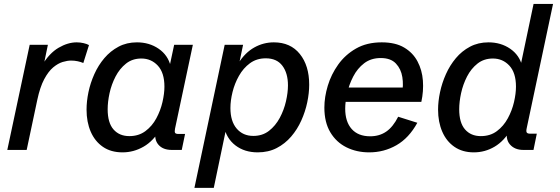

<svg xmlns="http://www.w3.org/2000/svg" viewBox="-20 -752 2807 963"><path d="M16.6 0 128.9 -527.3H220.2L195.8 -409.7L191.4 -425.3Q227.5 -485.4 273.9 -512.5Q320.3 -539.6 364.7 -539.6Q382.8 -539.6 399.4 -535.6Q416 -531.7 426.3 -525.9L397.9 -436Q385.3 -441.4 369.6 -444.8Q354 -448.2 336.9 -448.2Q317.9 -448.2 294.4 -441.2Q271 -434.1 246.8 -414.1Q222.7 -394 201.7 -354.7Q180.7 -315.4 167 -251L113.8 0Z M594.7 12.2Q536.6 12.2 496.3 -15.4Q456.1 -43 435.1 -91.3Q414.1 -139.6 414.1 -202.1Q414.1 -243.7 423.6 -289.6Q433.1 -335.4 453.1 -380.1Q473.1 -424.8 503.4 -460.4Q533.7 -496.1 574.5 -517.8Q615.2 -539.6 667 -539.6Q729 -539.6 775.6 -507.6Q822.3 -475.6 835.9 -420.4L828.6 -410.6L853.5 -527.3H947.3L857.9 -106.9Q855 -92.3 857.9 -86.2Q860.8 -80.1 875.5 -80.1H908.2L891.6 0H841.8Q797.4 0 774.9 -25.9Q752.4 -51.8 760.7 -93.3L765.1 -115.7L785.2 -106Q750 -44.9 700.2 -16.4Q650.4 12.2 594.7 12.2ZM628.9 -69.3Q675.8 -69.3 709.5 -94.5Q743.2 -119.6 764.2 -158.7Q785.2 -197.8 794.9 -240.2Q804.7 -282.7 804.7 -317.4Q804.7 -387.2 771.5 -422.9Q738.3 -458.5 689 -458.5Q644 -458.5 612.1 -433.1Q580.1 -407.7 559.6 -368.2Q539.1 -328.6 529.5 -284.9Q520 -241.2 520 -204.1Q520 -136.2 549.3 -102.8Q578.6 -69.3 628.9 -69.3Z M955.1 190.4 1106.9 -527.3H1199.2L1178.2 -426.8L1175.8 -435.1Q1209.5 -488.3 1255.4 -513.9Q1301.3 -539.6 1353.5 -539.6Q1437 -539.6 1483.9 -481.2Q1530.8 -422.9 1530.8 -327.1Q1530.8 -285.2 1521 -238.5Q1511.2 -191.9 1491.2 -147.5Q1471.2 -103 1440.4 -67.1Q1409.7 -31.2 1367.9 -9.5Q1326.2 12.2 1272.5 12.2Q1206.5 12.2 1160.9 -22.7Q1115.2 -57.6 1102.5 -120.1L1117.2 -120.6L1052.2 190.4ZM1250.5 -70.3Q1296.4 -70.3 1329.1 -95.7Q1361.8 -121.1 1383.1 -160.6Q1404.3 -200.2 1414.3 -243.9Q1424.3 -287.6 1424.3 -323.7Q1424.3 -385.3 1396.2 -422.4Q1368.2 -459.5 1313 -459.5Q1267.1 -459.5 1233.6 -434.8Q1200.2 -410.2 1178.5 -371.6Q1156.7 -333 1146.2 -290Q1135.7 -247.1 1135.7 -210.4Q1135.7 -143.6 1167.2 -106.9Q1198.7 -70.3 1250.5 -70.3Z M1832 12.2Q1768.6 12.2 1717.5 -13.2Q1666.5 -38.6 1636.7 -88.6Q1606.9 -138.7 1606.9 -212.4Q1606.9 -265.1 1624 -322Q1641.1 -378.9 1676.3 -428.2Q1711.4 -477.5 1765.6 -508.5Q1819.8 -539.6 1894.5 -539.6Q1963.4 -539.6 2007.3 -513.4Q2051.3 -487.3 2074.2 -443.8Q2097.2 -400.4 2101.1 -347.7Q2105 -294.9 2093.3 -241.2H1677.2L1691.4 -313H2022L1996.1 -283.2Q2004.4 -324.2 1998 -365Q1991.7 -405.8 1965.8 -433.3Q1939.9 -460.9 1889.6 -460.9Q1840.8 -460.9 1806.6 -434.8Q1772.5 -408.7 1751.5 -367.9Q1730.5 -327.1 1720.9 -283.9Q1711.4 -240.7 1711.4 -207Q1711.4 -141.6 1743.9 -105Q1776.4 -68.4 1836.9 -68.4Q1882.8 -68.4 1917 -91.8Q1951.2 -115.2 1977.1 -166.5L2073.2 -136.2Q2031.2 -59.6 1968.5 -23.7Q1905.8 12.2 1832 12.2Z M2356.4 12.2Q2299.8 12.2 2259.5 -15.4Q2219.2 -43 2198.2 -91.6Q2177.2 -140.1 2177.2 -202.1Q2177.2 -243.2 2187 -289.6Q2196.8 -335.9 2216.6 -380.1Q2236.3 -424.3 2266.4 -460.2Q2296.4 -496.1 2337.4 -517.8Q2378.4 -539.6 2430.2 -539.6Q2492.2 -539.6 2538.8 -507.6Q2585.4 -475.6 2599.1 -420.4L2588.4 -410.6L2656.2 -732.4H2753.9L2621.6 -108.4Q2618.2 -92.8 2622.1 -87.2Q2626 -81.5 2639.2 -81.5H2672.4L2655.8 0H2605Q2561 0 2537.1 -28.1Q2513.2 -56.2 2525.9 -107.4L2528.3 -117.7L2544.4 -106Q2509.3 -44.9 2460.9 -16.4Q2412.6 12.2 2356.4 12.2ZM2391.6 -69.3Q2439 -69.3 2472.4 -94.5Q2505.9 -119.6 2527.1 -158.7Q2548.3 -197.8 2558.1 -240.2Q2567.9 -282.7 2567.9 -317.4Q2567.9 -387.2 2534.7 -422.9Q2501.5 -458.5 2452.1 -458.5Q2407.2 -458.5 2375 -433.1Q2342.8 -407.7 2322.5 -368.2Q2302.2 -328.6 2292.7 -284.9Q2283.2 -241.2 2283.2 -204.1Q2283.2 -136.2 2312.5 -102.8Q2341.8 -69.3 2391.6 -69.3Z"/></svg>

Font: Schibsted Grotesk Medium
Style: Italic
Weight: 500
Italic angle: -12°
Designer: Bakken & Baeck AS, Henrik Kongsvoll
Foundry: Schibsted ASA
Version: Version 1.100;gftools[0.9.25]